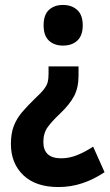

<svg xmlns="http://www.w3.org/2000/svg" viewBox="-20 -614 442 775"><path d="M297 -309Q297 -260 279 -226Q261 -192 222 -155Q191 -126 173 -101.5Q155 -77 155 -41Q155 25 227 25Q259 25 290.5 12.5Q322 0 356 -22L402 81Q359 110 312.5 125.5Q266 141 216 141Q124 141 74 93Q24 45 24 -33Q24 -75 35.5 -105Q47 -135 68.5 -160.5Q90 -186 122 -217Q146 -239 157.5 -254Q169 -269 172.5 -282.5Q176 -296 176 -316V-346H297ZM314 -512Q314 -471 292.5 -450.5Q271 -430 234 -430Q199 -430 177.5 -450Q156 -470 156 -512Q156 -554 177.5 -574Q199 -594 234 -594Q270 -594 292 -573.5Q314 -553 314 -512Z"/></svg>

Font: Noto Sans Tamil UI Condensed
Style: Bold
Weight: 700
Width: 3
Designer: Jelle Bosma - Monotype Design Team
Foundry: Monotype Imaging Inc.
Version: Version 2.004; ttfautohint (v1.8.4.7-5d5b)